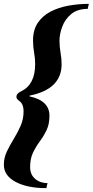

<svg xmlns="http://www.w3.org/2000/svg" viewBox="-50 -762 480 994"><path d="M190 212Q91 212 30.5 179.5Q-30 147 -30 91Q-30 55 -14.5 22.5Q1 -10 21 -42.5Q41 -75 56.5 -110Q72 -145 72 -185Q72 -225 49 -240Q35 -250 35 -260Q35 -271 42.5 -278Q50 -285 61 -290Q132 -325 132 -430Q132 -459 126.5 -490Q121 -521 121 -552Q121 -607 145.5 -643.5Q170 -680 211 -701.5Q252 -723 303.5 -732.5Q355 -742 410 -742L404 -716Q351 -716 319 -689.5Q287 -663 272.5 -624.5Q258 -586 258 -551Q258 -520 263.5 -489Q269 -458 269 -430Q269 -300 103 -267V-263Q206 -241 206 -163Q206 -119 191 -88Q176 -57 156 -30Q136 -3 121 28Q106 59 106 103Q106 142 132 164Q158 186 196 186Z"/></svg>

Font: Platypi ExtraBold
Style: Italic
Weight: 800
Italic angle: -13°
Designer: David Sargent
Foundry: Bolt Cutter Type
Version: Version 1.200; ttfautohint (v1.8.4.7-5d5b)